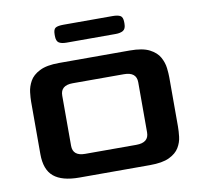

<svg xmlns="http://www.w3.org/2000/svg" viewBox="-70 -664 779 739"><g transform="rotate(-10 320.0 -295.0)"><path d="M182 0Q115 0 82.5 -27Q50 -54 50 -115V-320Q50 -335 52.5 -356.5Q55 -378 66.5 -399Q78 -420 105.5 -434Q133 -448 182 -448H458Q508 -448 535 -434Q562 -420 573.5 -399Q585 -378 587.5 -356.5Q590 -335 590 -320V-128Q590 -110 587.5 -88Q585 -66 573 -46Q561 -26 534 -13Q507 0 458 0ZM220 -86H420Q469 -86 469 -126V-322Q469 -362 420 -362H220Q172 -362 172 -322V-126Q172 -86 220 -86ZM224 -520Q204 -520 194 -526.5Q184 -533 184 -553V-559Q184 -579 193 -584.5Q202 -590 224 -590H416Q436 -590 446 -584.5Q456 -579 456 -559V-553Q456 -533 445 -526.5Q434 -520 416 -520Z"/></g></svg>

Font: Goldman
Style: Regular
Weight: 400
Designer: Jaikishan Patel
Version: Version 1.000; ttfautohint (v1.8.3)